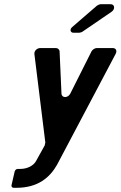

<svg xmlns="http://www.w3.org/2000/svg" viewBox="-20 -705 575 915"><path d="M58 190C162 190 218 140 252 80L531 -448C539 -463 533 -476 517 -476H441C432 -476 420 -468 416 -460L315 -259C304 -237 274 -237 273 -259L264 -460C264 -468 256 -476 247 -476H172C156 -476 142 -462 144 -447L196 -26L193 -12L152 62C141 83 112 100 77 100H65C58 100 52 105 50 112L35 177C33 184 38 190 45 190ZM330 -549H358C361 -549 371 -552 373 -554L512 -649C530 -662 527 -685 507 -685H460C456 -685 446 -681 442 -678L324 -576C311 -565 315 -549 330 -549Z"/></svg>

Font: DIN Rundschrift
Style: BreitKursiv
Weight: 400
Width: 7
Version: Version 1.027